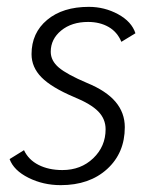

<svg xmlns="http://www.w3.org/2000/svg" viewBox="-20 -530 442 560"><path d="M8 -66 50 -92Q63 -64 92.5 -49Q122 -34 162 -34Q216 -34 252 -68.5Q288 -103 288 -153Q288 -183 266.5 -205Q245 -227 196 -247Q130 -275 101 -304.5Q72 -334 72 -372Q72 -434 117.5 -472Q163 -510 239 -510Q285 -510 324.5 -488.5Q364 -467 375 -433L334 -408Q322 -437 296.5 -451.5Q271 -466 237 -466Q189 -466 158.5 -441Q128 -416 128 -379Q128 -353 151.5 -333Q175 -313 234 -288Q290 -265 317 -233Q344 -201 344 -159Q344 -84 292.5 -37Q241 10 157 10Q106 10 63 -11.5Q20 -33 8 -66Z"/></svg>

Font: Sarabun ExtraLight
Style: Italic
Weight: 275
Italic angle: -10°
Designer: Suppakit Chalermlarp | Katatrad Co.,Ltd.
Foundry: Cadson Demak Co.,Ltd.
Version: Version 1.000; ttfautohint (v1.6)